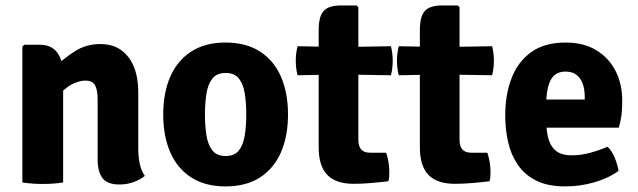

<svg xmlns="http://www.w3.org/2000/svg" viewBox="-20 -669 2338 704"><path d="M125.5 -505Q168.5 -505 190 -476Q211.5 -447 211.5 -397V0Q178.5 5.5 137 5.5Q96.5 5.5 62 0V-498L69 -505ZM487 -122.5Q487 -93.5 492.5 -68.2Q498 -43 511 -24Q494.5 -10.5 470.2 -1.5Q446 7.5 418 7.5Q373 7.5 355.5 -16.2Q338 -40 338 -84.5V-303.5Q338 -339.5 328.5 -356.5Q319 -373.5 292.5 -373.5Q276 -373.5 254.2 -364.8Q232.5 -356 211.8 -336.8Q191 -317.5 175.5 -286V-417.5Q210.5 -452.5 252.8 -480Q295 -507.5 348 -507.5Q394 -507.5 425 -484.8Q456 -462 471.5 -422.5Q487 -383 487 -331.5Z M1036 -249Q1036 -169.5 1010 -110.2Q984 -51 933 -18.2Q882 14.5 807 14.5Q732 14.5 681 -18.5Q630 -51.5 604.2 -110.8Q578.5 -170 578.5 -249Q578.5 -329 604.5 -388.2Q630.5 -447.5 681.5 -480.2Q732.5 -513 807 -513Q882.5 -513 933.5 -480Q984.5 -447 1010.2 -387.8Q1036 -328.5 1036 -249ZM731.5 -249Q731.5 -207 737 -172.5Q742.5 -138 758.8 -117.5Q775 -97 807.5 -97Q840 -97 856 -117.5Q872 -138 877.5 -172.5Q883 -207 883 -249Q883 -291 877.5 -325.8Q872 -360.5 856 -381Q840 -401.5 807.5 -401.5Q775 -401.5 758.8 -381Q742.5 -360.5 737 -325.8Q731.5 -291 731.5 -249Z M1148.5 -559Q1148.5 -609 1167 -629Q1185.5 -649 1229.5 -649H1287.5L1294 -642.5V-155.5Q1294 -133.5 1304.2 -121.2Q1314.5 -109 1338 -109H1396Q1407.5 -74.5 1407.5 -38Q1407.5 -30 1407 -21Q1406.5 -12 1404 -4.5Q1377 -1 1342 2Q1307 5 1277 5Q1211.5 5 1180 -27.8Q1148.5 -60.5 1148.5 -129ZM1413.5 -499.5Q1420 -473 1420 -447Q1420 -418.5 1413.5 -393L1230 -396L1071 -393Q1064.5 -418.5 1064.5 -447Q1064.5 -473 1071 -499.5L1234 -496.5Z M1519.5 -559Q1519.5 -609 1538 -629Q1556.5 -649 1600.5 -649H1658.5L1665 -642.5V-155.5Q1665 -133.5 1675.2 -121.2Q1685.5 -109 1709 -109H1767Q1778.5 -74.5 1778.5 -38Q1778.5 -30 1778 -21Q1777.5 -12 1775 -4.5Q1748 -1 1713 2Q1678 5 1648 5Q1582.5 5 1551 -27.8Q1519.5 -60.5 1519.5 -129ZM1784.5 -499.5Q1791 -473 1791 -447Q1791 -418.5 1784.5 -393L1601 -396L1442 -393Q1435.5 -418.5 1435.5 -447Q1435.5 -473 1442 -499.5L1605 -496.5Z M1927.5 -201V-304H2124V-315.5Q2124 -340.5 2117 -361Q2110 -381.5 2094.5 -394Q2079 -406.5 2053.5 -406.5Q2015 -406.5 1998.8 -374.8Q1982.5 -343 1982.5 -279V-234Q1982.5 -198 1989 -167.5Q1995.5 -137 2015.8 -118.2Q2036 -99.5 2077 -99.5Q2111 -99.5 2144.2 -108.8Q2177.5 -118 2208 -131Q2224.5 -114.5 2234.5 -89.5Q2244.5 -64.5 2248 -42.5Q2210.5 -15 2158.2 -0.2Q2106 14.5 2053 14.5Q1988 14.5 1945.2 -7.2Q1902.5 -29 1877.8 -66Q1853 -103 1842.8 -149.5Q1832.5 -196 1832.5 -246Q1832.5 -321.5 1855.5 -381.8Q1878.5 -442 1927.2 -477.5Q1976 -513 2054 -513Q2120 -513 2166.2 -485Q2212.5 -457 2237 -409Q2261.5 -361 2261.5 -300.5Q2261.5 -268.5 2258.8 -247Q2256 -225.5 2249 -201Z"/></svg>

Font: Signika Negative
Style: Bold
Weight: 700
Designer: Anna Giedry
Foundry: Anna Giedry
Version: Version 2.001